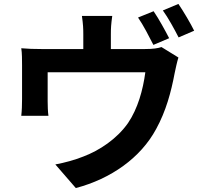

<svg xmlns="http://www.w3.org/2000/svg" viewBox="-20 -885 1040 975"><path d="M760 -828 681 -796C708 -757 738 -698 759 -657L839 -691C820 -728 785 -792 760 -828ZM886 -865 807 -832C834 -795 866 -736 887 -695L966 -729C949 -764 912 -827 886 -865ZM550 -804H396C402 -761 403 -741 403 -712V-636H190C152 -636 122 -637 88 -640C92 -617 92 -577 92 -554V-381C92 -354 91 -322 88 -297H226C223 -317 222 -349 222 -371V-518H718C706 -428 680 -334 630 -260C573 -179 485 -121 403 -90C361 -73 306 -58 261 -50L365 70C543 23 694 -83 773 -230C823 -321 849 -418 867 -514C871 -533 879 -571 886 -593L800 -646C782 -640 758 -636 717 -636H543V-712C543 -741 544 -761 550 -804Z"/></svg>

Font: Source Han Sans CN
Style: Bold
Weight: 700
Designer: Ryoko NISHIZUKA 西塚涼子 (kana, bopomofo & ideographs); Paul D. Hunt (Latin, Greek & Cyrillic); Sandoll Communications 산돌커뮤니
Foundry: Adobe
Version: Version 2.001;hotconv 1.0.107;makeotfexe 2.5.65593